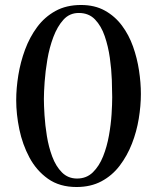

<svg xmlns="http://www.w3.org/2000/svg" viewBox="-20 -752 630 770"><path d="M430 -362Q430 -389 428.5 -431.5Q427 -474 420.5 -520Q414 -566 400 -607Q386 -648 361 -674Q336 -700 296 -700Q259 -700 234.5 -673Q210 -646 194 -603.5Q178 -561 170 -513.5Q162 -466 159 -423.5Q156 -381 156 -355Q156 -330 158.5 -290Q161 -250 168 -206.5Q175 -163 189.5 -124Q204 -85 228.5 -60.5Q253 -36 289 -36Q327 -36 352.5 -61Q378 -86 393.5 -125Q409 -164 417 -209Q425 -254 427.5 -294.5Q430 -335 430 -362ZM545 -375Q545 -328 536.5 -276Q528 -224 509 -175.5Q490 -127 460 -87.5Q430 -48 387 -25Q344 -2 287 -2Q219 -2 172.5 -35Q126 -68 98 -120.5Q70 -173 57.5 -233.5Q45 -294 45 -350Q45 -398 53.5 -450.5Q62 -503 80.5 -553Q99 -603 129 -643.5Q159 -684 202.5 -708Q246 -732 305 -732Q360 -732 400.5 -709.5Q441 -687 469 -649.5Q497 -612 513.5 -565.5Q530 -519 537.5 -469.5Q545 -420 545 -375Z"/></svg>

Font: Kaisei HarunoUmi Medium
Style: Regular
Weight: 500
Designer: Font-Kai, 金井和夫
Foundry: KAZUO KANAI
Version: Version 5.003